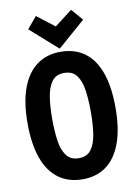

<svg xmlns="http://www.w3.org/2000/svg" viewBox="-101 -995 762 1074"><g transform="rotate(-10 280.0 -457.5)"><path d="M281 15Q201 15 144.5 -26Q88 -67 59 -148Q30 -229 30 -347Q30 -466 60 -546.5Q90 -627 146 -668Q202 -709 280 -709Q361 -709 417 -668Q473 -627 501.5 -546.5Q530 -466 530 -347Q530 -229 500.5 -148Q471 -67 415.5 -26Q360 15 281 15ZM280 -105Q327 -105 350.5 -138Q374 -171 382 -226Q390 -281 390 -347Q390 -415 382.5 -469.5Q375 -524 351.5 -556.5Q328 -589 280 -589Q233 -589 209.5 -556Q186 -523 178 -468.5Q170 -414 170 -347Q170 -280 177.5 -225Q185 -170 209 -137.5Q233 -105 280 -105ZM280 -727 125 -864 180 -930 280 -853 380 -930 437 -864Z"/></g></svg>

Font: Ubuntu Sans Mono
Style: Bold
Weight: 700
Monospace: yes
Designer: Dalton Maag Ltd
Foundry: Dalton Maag Ltd
Version: Version 1.006